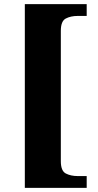

<svg xmlns="http://www.w3.org/2000/svg" viewBox="-20 -780 476 928"><path d="M100 128V-760H399V-703H356Q322 -703 298 -690.5Q274 -678 274 -631V-1Q274 46 298 58.5Q322 71 356 71H399V128Z"/></svg>

Font: Noto Serif Tamil ExtraBold
Style: Regular
Weight: 800
Designer: Indian Type Foundry, Tom Grace, and the Monotype Design Team
Foundry: Monotype Imaging Inc.
Version: Version 2.004; ttfautohint (v1.8.4.7-5d5b)